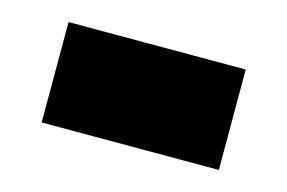

<svg xmlns="http://www.w3.org/2000/svg" viewBox="-40 -446 470 314"><g transform="rotate(15 195.0 -289.0)"><path d="M45 -204V-374H345V-204Z"/></g></svg>

Font: MOST Montserrat Black
Style: Regular
Weight: 900
Designer: Julieta Ulanovsky
Foundry: Julieta Ulanovsky
Version: Version 8.000;March 11, 2024;FontCreator 15.0.0.2926 64-bit